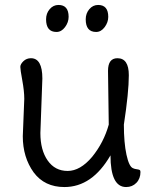

<svg xmlns="http://www.w3.org/2000/svg" viewBox="-20 -745 624 775"><path d="M151 -428 143 -208Q143 -139 172.5 -97Q202 -55 253 -55Q304 -55 352 -112Q399 -170 419 -242L416 -459Q416 -510 454 -510Q500 -510 500 -441.5Q500 -373 480 -242Q480 -169 490.5 -120.5Q501 -72 517 -66Q523 -63 531.5 -62Q540 -61 543.5 -59Q547 -57 547 -51Q547 -24 530.5 -7Q514 10 489 10Q426 10 426 -118Q352 10 240 10Q160 10 116 -49Q72 -110 72 -195L78 -346Q78 -377 70 -420.5Q62 -464 62 -475Q62 -486 74.5 -498Q87 -510 105 -510Q151 -510 151 -428ZM216 -725Q257 -725 257 -677Q257 -655 242.5 -635.5Q228 -616 208 -616Q166 -616 166 -667Q166 -691 180.5 -708Q195 -725 216 -725ZM376 -725Q417 -725 417 -677Q417 -655 402.5 -635.5Q388 -616 368 -616Q326 -616 326 -667Q326 -691 340.5 -708Q355 -725 376 -725Z"/></svg>

Font: Delius Swash Caps
Style: Regular
Weight: 400
Designer: Natalia Raices
Foundry: Natalia Raices
Version: Version 1.002